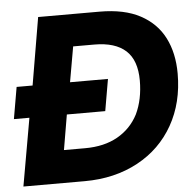

<svg xmlns="http://www.w3.org/2000/svg" viewBox="-60 -751 809 802"><g transform="rotate(-5 344.5 -350.0)"><path d="M56 -284H-9L14 -417H81L129 -700H386Q490 -700 557 -664Q624 -628 656.5 -564Q689 -500 689 -414Q689 -292 636 -198.5Q583 -105 487 -53Q389 0 263 0H6ZM277 -137Q357 -137 413.5 -169Q470 -201 500 -259Q529 -320 529 -399Q529 -484 484.5 -524.5Q440 -565 353 -565H264L238 -417H397L374 -284H213L188 -137Z"/></g></svg>

Font: Rethink Sans ExtraBold
Style: Italic
Weight: 800
Italic angle: -10°
Designer: The Rethink Sans project authors (Hans Thiessen). DM Sans designed by Colophon Foundry.
Foundry: Rethink Communications LLC
Version: Version 1.001